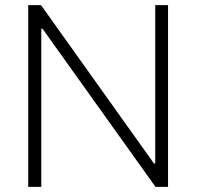

<svg xmlns="http://www.w3.org/2000/svg" viewBox="-20 -727 765 747"><path d="M633.8 0H585L145.5 -615.2H140.6V0H89.8V-707H139.6L579.1 -90.8H584V-707H633.8Z"/></svg>

Font: Pretendard JP ExtraLight
Style: Regular
Weight: 200
Designer: Base glyphs from Inter by Rasmus Andersson; Hangeul glyphs from Noto Sans CJK(Source Han Sans) by Jang Soo-young and Kan
Foundry: Kil Hyung-jin
Version: Version 1.309